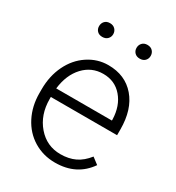

<svg xmlns="http://www.w3.org/2000/svg" viewBox="-175 -829 868 946"><g transform="rotate(30 258.5 -355.5)"><path d="M280.8 9.8Q213.4 9.8 158.9 -23.4Q104.5 -56.6 74.2 -116Q43.9 -175.3 43.9 -249V-270Q43.9 -346.2 73.5 -407.2Q103 -468.3 155.8 -503.2Q208.5 -538.1 270 -538.1Q366.2 -538.1 422.6 -472.4Q479 -406.7 479 -293V-260.3H102.1V-249Q102.1 -159.2 153.6 -99.4Q205.1 -39.6 283.2 -39.6Q330.1 -39.6 366 -56.6Q401.9 -73.7 431.2 -111.3L467.8 -83.5Q403.3 9.8 280.8 9.8ZM270 -488.3Q204.1 -488.3 158.9 -439.9Q113.8 -391.6 104 -310.1H420.9V-316.4Q418.5 -392.6 377.4 -440.4Q336.4 -488.3 270 -488.3ZM133.3 -681.6Q133.3 -698.2 143.8 -709.7Q154.3 -721.2 173.3 -721.2Q191.9 -721.2 202.9 -709.7Q213.9 -698.2 213.9 -681.6Q213.9 -665.5 202.9 -654.3Q191.9 -643.1 173.3 -643.1Q154.3 -643.1 143.8 -654.3Q133.3 -665.5 133.3 -681.6ZM346.7 -681.2Q346.7 -697.8 357.4 -709.2Q368.2 -720.7 386.7 -720.7Q405.8 -720.7 416.5 -709.2Q427.2 -697.8 427.2 -681.2Q427.2 -665 416.5 -653.8Q405.8 -642.6 386.7 -642.6Q368.2 -642.6 357.4 -653.8Q346.7 -665 346.7 -681.2Z"/></g></svg>

Font: RobotoInd Light
Style: Regular
Weight: 300
Designer: Google
Version: Version 2.001151; 2014